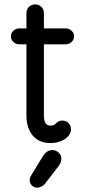

<svg xmlns="http://www.w3.org/2000/svg" viewBox="-20 -645 399 879"><path d="M210 10Q176 10 151.5 -5.5Q127 -21 114 -49.5Q101 -78 101 -115V-585Q101 -602 112.5 -613.5Q124 -625 141 -625Q158 -625 169.5 -613.5Q181 -602 181 -585V-116Q181 -97 187 -83.5Q193 -70 212 -70Q225 -70 231.5 -76Q238 -82 245 -87.5Q252 -93 265 -93Q283 -93 294 -81.5Q305 -70 305 -53Q305 -35 291.5 -20.5Q278 -6 256.5 2Q235 10 210 10ZM69 -442Q53 -442 41.5 -452.5Q30 -463 30 -479Q30 -494 41.5 -504.5Q53 -515 69 -515H280Q296 -515 307.5 -504.5Q319 -494 319 -479Q319 -463 307.5 -452.5Q296 -442 280 -442ZM150 214Q136 214 126 204Q116 194 116 180Q116 174 118 168Q120 162 124 156L177 69Q186 55 197 48.5Q208 42 219 42Q235 42 248 53Q261 64 261 83Q261 90 258 97.5Q255 105 250 113L187 195Q171 214 150 214Z"/></svg>

Font: National Park
Style: Regular
Weight: 400
Designer: Andrea Herstowski, Ben Hoepner
Version: Version 1.009